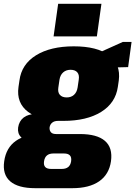

<svg xmlns="http://www.w3.org/2000/svg" viewBox="-52 -795 710 1007"><path d="M280 -161Q158 -161 95.5 -208Q33 -255 45 -339L50 -373Q61 -458 137 -505Q213 -552 335 -552Q458 -552 520 -505Q582 -458 571 -373L566 -339Q554 -255 478.5 -208Q403 -161 280 -161ZM133 192Q43 192 1.5 156Q-40 120 -30 51Q-20 -20 31 -56Q82 -92 172 -92H367Q457 -92 498.5 -56Q540 -20 530 51Q520 120 468 156Q416 192 327 192ZM272 91Q315 91 321 51Q324 30 314.5 20Q305 10 284 10H228Q185 10 179 51Q173 91 216 91ZM115 -56Q78 -56 58.5 -75.5Q39 -95 43 -126Q48 -160 72 -178.5Q96 -197 136 -197H285L280 -161H252Q233 -161 221.5 -151.5Q210 -142 208 -126Q207 -111 215 -101.5Q223 -92 242 -92H270L265 -56ZM298 -284Q321 -284 336 -297.5Q351 -311 355 -336L361 -377Q365 -402 353.5 -415.5Q342 -429 318 -429Q295 -429 279.5 -415.5Q264 -402 260 -377L254 -336Q250 -311 262 -297.5Q274 -284 298 -284ZM432 -503 592 -575H638L620 -443L423 -438ZM480 -775 456 -604H229L253 -775Z"/></svg>

Font: Pathway Extreme Condensed Black
Style: Italic
Weight: 900
Width: 3
Italic angle: -8°
Version: Version 1.001;gftools[0.9.26]